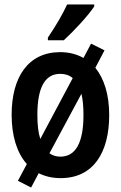

<svg xmlns="http://www.w3.org/2000/svg" viewBox="-20 -786 540 858"><path d="M194 -618V-606H265C308 -645 375 -717 401 -757V-766H280C259 -721 230 -671 194 -618ZM119 52 153 -12C181 2 213 10 251 10C400 10 468 -108 468 -272C468 -364 445 -435 406 -483L447 -561L387 -591L353 -527C323 -544 288 -553 249 -553C107 -553 32 -443 32 -273C32 -180 55 -103 100 -53L60 22ZM147 -273C147 -395 181 -456 249 -456C271 -456 290 -450 305 -437L160 -165C151 -193 147 -229 147 -273ZM250 -86C231 -86 215 -91 201 -101L344 -367C350 -341 353 -310 353 -272C353 -150 319 -86 250 -86Z"/></svg>

Font: Noto Sans Mono ExtraCondensed SemiBold
Style: Regular
Weight: 600
Width: 2
Designer: Monotype Design Team
Foundry: Monotype Imaging Inc.
Version: Version 2.014